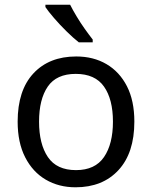

<svg xmlns="http://www.w3.org/2000/svg" viewBox="-20 -786 645 816"><path d="M551 -269Q551 -136 483.5 -63Q416 10 301 10Q230 10 174.5 -22.5Q119 -55 87 -117.5Q55 -180 55 -269Q55 -402 122 -474Q189 -546 304 -546Q377 -546 432.5 -513.5Q488 -481 519.5 -419.5Q551 -358 551 -269ZM146 -269Q146 -174 183.5 -118.5Q221 -63 303 -63Q384 -63 422 -118.5Q460 -174 460 -269Q460 -364 422 -418Q384 -472 302 -472Q220 -472 183 -418Q146 -364 146 -269ZM278 -766Q289 -744 305.5 -716.5Q322 -689 340.5 -663Q359 -637 374 -618V-606H315Q292 -624 263 -652.5Q234 -681 209.5 -709.5Q185 -738 173 -756V-766Z"/></svg>

Font: Noto Sans Tagbanwa
Style: Regular
Weight: 400
Designer: Monotype Design Team
Foundry: Monotype Imaging Inc.
Version: Version 2.001; ttfautohint (v1.8.4.7-5d5b)